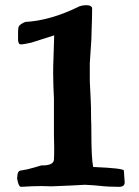

<svg xmlns="http://www.w3.org/2000/svg" viewBox="-20 -724 540 744"><path d="M47 -29Q47 -31 46.5 -33Q46 -35 47 -38Q47 -60 59 -63Q87 -67 113 -75Q119 -77 140 -83Q187 -82 189 -105Q190 -121 190 -148Q190 -180 189 -205V-295Q190 -344 187 -389L186 -439Q186 -473 187 -490L190 -587L102 -559Q70 -552 64 -552Q53 -552 53 -557Q50 -562 50 -569Q49 -608 52 -620Q56 -630 78 -639Q176 -644 289 -700Q302 -704 314 -704Q325 -704 331 -700.5Q337 -697 337 -691Q337 -657 335 -607L334 -571L328 -479V-409L331 -348Q333 -316 333 -260Q334 -249 334 -211Q334 -111 341 -77Q460 -72 460 -63L463 -20Q465 0 441 0Q399 0 365 -4Q348 -6 309 -8Q261 -5 180 -2L141 -3Q106 -3 62 0Q52 0 47 -29Z"/></svg>

Font: Barriecito
Style: Regular
Weight: 400
Designer: Pablo Cosgaya & Sergio Jiménez
Foundry: Pablo Cosgaya & Sergio Jiménez
Version: Version 1.001